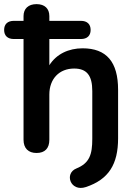

<svg xmlns="http://www.w3.org/2000/svg" viewBox="-41 -733 661 930"><path d="M375 173C486 136 531 62 531 -63V-298C531 -433 475 -499 359 -499C291 -499 232 -471 198 -417V-544H351C381 -544 398 -560 398 -588C398 -616 381 -632 351 -632H198V-655C198 -691 176 -713 136 -713C96 -713 73 -691 73 -655V-632H26C-4 -632 -21 -616 -21 -588C-21 -560 -4 -544 26 -544H73V-56C73 -15 96 8 136 8C177 8 198 -15 198 -56V-275C198 -351 246 -401 318 -401C379 -401 406 -368 406 -292V-61C406 15 393 57 329 83C269 107 300 198 375 173Z"/></svg>

Font: Nunito
Style: Bold
Weight: 700
Designer: Vernon Adams
Foundry: Vernon Adams
Version: Version 3.602